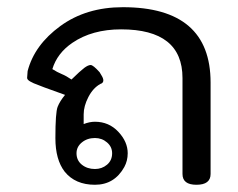

<svg xmlns="http://www.w3.org/2000/svg" viewBox="-20 -506 659 531"><path d="M242.6 5Q188.1 5 158.9 -31.2Q133.2 -64.4 133.2 -123.8Q133.2 -195 139.4 -210.6Q145.5 -226.2 159.9 -243.6Q87.6 -269.3 73.3 -275.7L63.4 -280.7Q55 -285.6 55 -290.6L56.4 -309.4Q75.2 -381.7 146.8 -433.9Q218.3 -486.1 319.8 -486.1Q562.4 -486.1 562.4 -277.7V-24.8Q562.4 5 523.3 5Q484.7 5 484.7 -24.8V-290.1Q484.7 -424.8 314.9 -424.8Q234.7 -424.8 180.2 -387.6Q138.1 -358.9 124.8 -314.9Q138.1 -306.4 150.7 -301.2Q163.4 -296 177.7 -286.1Q202 -309.9 212.9 -318.1Q223.8 -326.2 230.7 -326.2Q237.6 -326.2 255.4 -306.4L260.4 -298Q265.8 -289.6 265.8 -283.7Q265.8 -276.2 257.4 -273.8Q237.1 -262.4 224.3 -237.4Q211.4 -212.4 211.4 -189.6V-162.9Q227.7 -169.3 242.6 -169.3Q281.2 -169.3 307.2 -141.6Q333.2 -113.9 333.2 -82.2Q333.2 -61.4 323.8 -44.1Q296.5 5 242.6 5ZM242.6 -38.6Q261.9 -38.6 276 -50.5Q290.1 -62.4 290.1 -82.2Q290.1 -100 276 -112.1Q261.9 -124.3 242.6 -124.3Q221.3 -124.3 206.4 -112.1Q191.6 -100 191.6 -82.2Q191.6 -62.4 206.4 -50.5Q221.3 -38.6 242.6 -38.6Z"/></svg>

Font: Shan Wanhai
Style: Regular
Weight: 400
Designer: Khon Soe Zaw Thu
Foundry: Shan Unicode
Version: Version 1.00 June 3, 2017, initial release